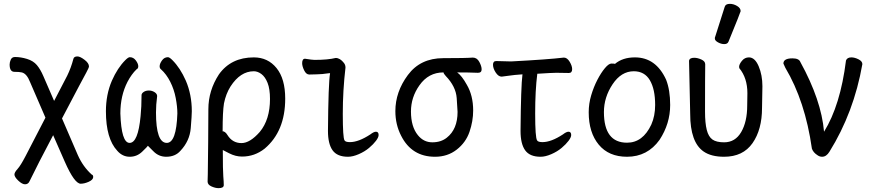

<svg xmlns="http://www.w3.org/2000/svg" viewBox="-20 -790 4540 997"><path d="M110 167Q95 167 75 148Q55 129 55 116Q55 105 71 87.5Q87 70 113 20L216 -179L136 -364Q119 -408 93 -414Q80 -417 55 -417Q30 -417 30 -455Q30 -467 36 -480.5Q42 -494 58 -494Q88 -494 120.5 -484Q153 -474 171.5 -452Q190 -430 205 -395L261 -266L329 -397Q349 -438 361 -484Q364 -497 382 -497Q396 -497 419 -479.5Q442 -462 442 -445Q442 -439 428 -413Q417 -394 302 -175L384 15Q411 76 457 117Q464 118 464 130Q463 144 440.5 154Q418 164 399 164Q367 164 317 51Q286 -18 256 -88Q174 67 134 150Q127 167 110 167Z M654 24Q616 24 589 -7Q530 -70 530 -212Q530 -299 561 -371Q590 -437 631 -478Q646 -493 654 -493Q673 -493 685.5 -476Q698 -459 698 -446Q698 -434 689 -430Q663 -405 642 -365Q605 -293 605 -201Q610 -48 653 -48Q697 -48 710 -187Q715 -235 715 -296Q715 -305 726 -312.5Q737 -320 753 -320Q769 -320 782.5 -311.5Q796 -303 796 -291Q790 -246 790 -206Q790 -48 846 -48Q896 -48 901 -201Q901 -236 892.5 -281Q884 -326 864 -365.5Q844 -405 816 -430Q809 -435 809 -446Q809 -459 821 -476Q833 -493 852 -493Q860 -493 875 -478Q916 -437 945 -371Q976 -299 976 -212Q976 -191 970.5 -124.5Q965 -58 917 -7Q890 24 843 24Q804 24 776 -5L748 -33Q746 -29 718.5 -2.5Q691 24 654 24Z M1115 187Q1098 187 1078 178Q1058 169 1058 153Q1058 141 1059 115Q1060 89 1061 -53.5Q1062 -196 1062 -223Q1062 -320 1117 -404Q1180 -492 1298 -492Q1371 -492 1416 -436.5Q1461 -381 1461 -278Q1461 -108 1354 -18Q1302 23 1237 23Q1203 23 1170 6L1137 -11Q1137 96 1139.5 125Q1142 154 1142 171Q1142 187 1115 187ZM1234 -47Q1278 -47 1329 -105Q1382 -169 1382 -276Q1382 -328 1369.5 -359.5Q1357 -391 1337.5 -405.5Q1318 -420 1298 -420Q1228 -420 1177 -341Q1153 -303 1143 -253Q1136 -210 1136 -109H1133Q1149 -109 1161 -89Q1187 -47 1234 -47Z M1787 24Q1731 24 1707 -9.5Q1683 -43 1683 -110Q1685 -357 1694 -410H1690Q1650 -404 1624.5 -404Q1599 -404 1586 -403Q1570 -403 1559.5 -424.5Q1549 -446 1549 -462Q1549 -485 1564 -485Q1602 -479 1613 -479Q1683 -479 1723 -489Q1746 -489 1766 -463Q1774 -453 1774 -439Q1760 -320 1760 -199Q1760 -75 1769 -61Q1774 -52 1797 -52Q1842 -52 1903 -92Q1921 -106 1932 -106Q1946 -106 1946 -89Q1946 -77 1932.5 -59Q1919 -41 1896.5 -22Q1874 -3 1843 10.5Q1812 24 1787 24Z M2239 24Q2118 24 2063 -85Q2033 -143 2033 -213Q2033 -313 2098 -400.5Q2163 -488 2281.5 -488Q2400 -488 2435 -491Q2457 -491 2469 -468.5Q2481 -446 2481 -430Q2481 -412 2462 -412Q2414 -414 2354 -414Q2378 -397 2404 -350Q2437 -294 2437 -216Q2437 -161 2418 -105.5Q2399 -50 2351.5 -13Q2304 24 2239 24ZM2300 -75Q2356 -119 2356 -209Q2356 -221 2351.5 -281Q2347 -341 2295 -395Q2283 -408 2283 -414Q2205 -414 2158 -347Q2114 -285 2114 -211Q2114 -132 2150 -88Q2180 -51 2225 -51Q2270 -51 2300 -75Z M2787 24Q2731 24 2707 -9.5Q2683 -43 2683 -110Q2685 -343 2693 -404Q2649 -401 2623 -397Q2597 -393 2585 -392Q2568 -392 2554 -413.5Q2540 -435 2540 -454Q2540 -473 2557 -473L2634 -471Q2824 -481 2908 -491Q2925 -491 2938 -469.5Q2951 -448 2951 -431Q2951 -411 2934 -411L2869 -412Q2848 -412 2770 -407Q2759 -320 2759 -201Q2759 -75 2769 -61Q2774 -52 2797 -52Q2842 -52 2903 -92Q2921 -106 2932 -106Q2946 -106 2946 -89Q2946 -77 2932.5 -59Q2919 -41 2896.5 -22Q2874 -3 2843 10.5Q2812 24 2787 24Z M3236 24Q3141 24 3089 -39Q3037 -102 3037 -207Q3037 -252 3050 -295.5Q3063 -339 3082 -375.5Q3101 -412 3121 -436Q3141 -460 3155 -460Q3172 -460 3173 -458Q3213 -492 3277 -492Q3386 -492 3439 -376Q3460 -322 3460 -245Q3460 -148 3405 -64Q3342 24 3236 24ZM3236 -49Q3318 -49 3362 -143Q3382 -188 3382 -245Q3382 -327 3354.5 -373.5Q3327 -420 3271 -420Q3206 -420 3161 -352.5Q3116 -285 3116 -208Q3116 -49 3236 -49Z M3740 24Q3673 24 3634 -3Q3564 -51 3564 -198L3558 -474Q3560 -490 3585 -490Q3602 -490 3622 -481Q3642 -472 3642 -456Q3641 -401 3641 -210Q3641 -151 3650 -115.5Q3659 -80 3679.5 -65.5Q3700 -51 3740 -51Q3798 -51 3829 -104.5Q3860 -158 3860 -242L3861 -306Q3861 -385 3819 -436L3818 -443Q3818 -456 3832.5 -474Q3847 -492 3869 -492Q3900 -492 3919.5 -446Q3939 -400 3939 -342L3937 -230Q3937 -117 3887.5 -46.5Q3838 24 3740 24ZM3741 -561Q3725 -561 3708.5 -570Q3692 -579 3692 -590Q3692 -598 3694 -600L3743 -754Q3747 -770 3770 -770Q3789 -770 3807.5 -759Q3826 -748 3826 -732Q3826 -728 3763 -574Q3758 -561 3741 -561Z M4249 24Q4236 24 4225 16Q4203 2 4196 -18Q4161 -265 4058 -438L4048 -460Q4048 -487 4095 -487Q4129 -487 4136 -468Q4245 -270 4259 -106Q4344 -243 4373 -476Q4379 -492 4401 -492Q4418 -492 4438 -482Q4458 -472 4458 -457Q4414 -206 4287 -2Q4271 24 4249 24Z"/></svg>

Font: LXGW WenKai Mono TC
Style: Bold
Weight: 700
Designer: LXGW / Fontworks Inc.
Foundry: LXGW / Fontworks Inc.
Version: Version 1.330